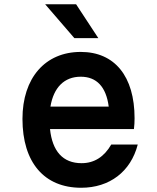

<svg xmlns="http://www.w3.org/2000/svg" viewBox="-20 -869 740 906"><path d="M444 -689 339 -849H193L331 -689ZM86 -308C86 -102 189 17 363 17C497 17 597 -59 630 -187H505C472 -130 426 -99 365 -99C277 -99 227 -155 216 -260H612C614 -276 615 -293 615 -311C615 -509 521 -624 361 -624C193 -624 86 -501 86 -308ZM218 -366C233 -456 283 -507 361 -507C436 -507 481 -459 493 -366Z"/></svg>

Font: Martian Mono Std Md
Style: Regular
Weight: 500
Monospace: yes
Designer: Roman Shamin
Foundry: Evil Martians
Version: Version 1.000